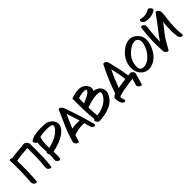

<svg xmlns="http://www.w3.org/2000/svg" viewBox="310 -2648 4480 4480"><g transform="rotate(-45 2550.0 -408.5)"><path d="M671.9 -652.3Q671.9 -668 671.9 -684.6Q672.9 -701.2 669.9 -715.8Q665 -741.2 647.5 -764.6Q630.9 -787.1 607.4 -799.8Q585.9 -811.5 561.5 -811.5Q552.7 -811.5 544.9 -810.5Q511.7 -804.7 479.5 -800.8Q451.2 -797.9 422.9 -795.9Q394.5 -793 365.2 -791Q308.6 -786.1 251 -780.3Q194.3 -774.4 137.7 -763.7Q134.8 -766.6 130.9 -768.6Q127.9 -770.5 125 -773.4Q109.4 -781.2 85.9 -780.3Q62.5 -779.3 63.5 -752.9Q70.3 -577.1 67.4 -402.3Q63.5 -226.6 49.8 -50.8Q49.8 -48.8 49.8 -46.9Q49.8 -24.4 65.4 -2.9Q82 20.5 102.5 32.2Q117.2 40 133.8 40Q136.7 40 140.6 40Q161.1 38.1 164.1 12.7Q176.8 -149.4 180.7 -313.5Q183.6 -476.6 178.7 -638.7Q231.4 -650.4 284.2 -657.2Q336.9 -663.1 389.6 -668Q419.9 -670.9 450.2 -673.8Q479.5 -675.8 509.8 -678.7Q521.5 -679.7 534.2 -680.7Q545.9 -682.6 558.6 -683.6Q558.6 -682.6 558.6 -680.7Q558.6 -679.7 558.6 -677.7Q558.6 -655.3 558.6 -632.8Q558.6 -610.4 558.6 -588.9Q558.6 -545.9 558.6 -502Q558.6 -459 557.6 -415Q555.7 -325.2 550.8 -235.4Q544.9 -146.5 534.2 -56.6Q531.2 -32.2 548.8 -7.8Q566.4 15.6 586.9 27.3Q604.5 37.1 625 34.2Q644.5 32.2 647.5 6.8Q663.1 -124 668 -255.9Q672.9 -388.7 672.9 -521.5Q672.9 -553.7 671.9 -586.9Q671.9 -619.1 671.9 -652.3Z M1360.4 -600.6Q1349.6 -558.6 1318.4 -525.4Q1287.1 -492.2 1252.9 -465.8Q1217.8 -438.5 1178.7 -416Q1138.7 -394.5 1097.7 -377.9Q1054.7 -360.4 1010.7 -346.7Q967.8 -334 922.9 -323.2Q918.9 -406.2 922.9 -489.3Q926.8 -571.3 957 -651.4Q991.2 -660.2 1026.4 -665Q1061.5 -669.9 1096.7 -671.9Q1154.3 -674.8 1211.9 -674.8Q1269.5 -673.8 1326.2 -659.2Q1347.7 -653.3 1357.4 -639.6Q1366.2 -627 1361.3 -603.5Q1361.3 -603.5 1361.3 -602.5Q1361.3 -601.6 1360.4 -600.6ZM1409.2 -712.9Q1343.8 -775.4 1260.7 -786.1Q1191.4 -793.9 1122.1 -793.9Q1107.4 -793.9 1092.8 -793.9Q1005.9 -793 921.9 -776.4Q836.9 -760.7 762.7 -715.8Q754.9 -710.9 753.9 -699.2Q752.9 -692.4 752.9 -687.5Q752.9 -683.6 752.9 -679.7Q755.9 -668 762.7 -655.3Q768.6 -642.6 777.3 -633.8Q785.2 -626 794.9 -618.2Q804.7 -609.4 816.4 -606.4Q806.6 -530.3 809.6 -453.1Q812.5 -377 816.4 -299.8Q793.9 -293.9 798.8 -267.6Q802.7 -241.2 811.5 -227.5Q813.5 -224.6 815.4 -221.7Q818.4 -219.7 820.3 -216.8Q821.3 -171.9 819.3 -127.9Q817.4 -83 810.5 -39.1Q806.6 -14.6 825.2 9.8Q843.8 34.2 863.3 44.9Q877.9 52.7 893.6 52.7Q897.5 52.7 901.4 52.7Q920.9 49.8 923.8 25.4Q932.6 -28.3 932.6 -82Q933.6 -135.7 931.6 -190.4Q992.2 -203.1 1052.7 -219.7Q1112.3 -236.3 1170.9 -259.8Q1237.3 -287.1 1300.8 -325.2Q1365.2 -364.3 1412.1 -418.9Q1436.5 -447.3 1455.1 -481.4Q1473.6 -514.6 1476.6 -553.7Q1476.6 -561.5 1476.6 -568.4Q1476.6 -605.5 1460 -640.6Q1440.4 -681.6 1409.2 -712.9Z M1622.1 -259.8Q1656.2 -345.7 1693.4 -429.7Q1730.5 -514.6 1768.6 -598.6Q1796.9 -517.6 1823.2 -436.5Q1849.6 -355.5 1874 -273.4Q1811.5 -279.3 1748 -276.4Q1684.6 -272.5 1622.1 -259.8ZM2060.5 24.4Q2014.6 -149.4 1961.9 -320.3Q1909.2 -492.2 1848.6 -660.2Q1836.9 -691.4 1825.2 -725.6Q1813.5 -759.8 1788.1 -784.2Q1774.4 -797.9 1748 -809.6Q1741.2 -813.5 1734.4 -813.5Q1718.8 -813.5 1709 -793.9Q1625 -608.4 1543.9 -419.9Q1461.9 -232.4 1408.2 -34.2Q1406.2 -25.4 1406.2 -16.6Q1406.2 -2 1414.1 12.7Q1425.8 36.1 1444.3 50.8Q1455.1 59.6 1482.4 69.3Q1490.2 71.3 1496.1 71.3Q1511.7 71.3 1516.6 53.7Q1527.3 13.7 1540 -27.3Q1552.7 -67.4 1566.4 -107.4Q1569.3 -106.4 1572.3 -106.4Q1575.2 -106.4 1579.1 -108.4Q1659.2 -137.7 1742.2 -149.4Q1825.2 -161.1 1909.2 -154.3Q1918.9 -119.1 1928.7 -83Q1938.5 -46.9 1948.2 -11.7Q1954.1 12.7 1971.7 34.2Q1989.3 55.7 2014.6 64.5Q2035.2 70.3 2050.8 58.6Q2062.5 49.8 2062.5 35.2Q2062.5 30.3 2060.5 24.4Z M2673.8 -309.6Q2647.5 -257.8 2604.5 -216.8Q2561.5 -174.8 2510.7 -146.5Q2494.1 -135.7 2475.6 -127Q2457 -118.2 2438.5 -111.3Q2392.6 -92.8 2345.7 -82Q2298.8 -71.3 2251 -65.4Q2244.1 -133.8 2240.2 -203.1Q2236.3 -272.5 2233.4 -340.8Q2234.4 -340.8 2235.4 -341.8Q2236.3 -341.8 2238.3 -341.8Q2257.8 -348.6 2277.3 -356.4Q2296.9 -363.3 2316.4 -371.1Q2361.3 -384.8 2407.2 -395.5Q2452.1 -406.2 2499 -412.1Q2536.1 -417 2575.2 -419.9Q2614.3 -422.9 2652.3 -414.1Q2663.1 -411.1 2672.9 -406.2Q2682.6 -401.4 2688.5 -391.6Q2689.5 -389.6 2690.4 -386.7Q2691.4 -383.8 2692.4 -380.9Q2695.3 -363.3 2689.5 -344.7Q2682.6 -326.2 2673.8 -309.6ZM2390.6 -686.5Q2415 -688.5 2439.5 -688.5Q2463.9 -687.5 2486.3 -677.7Q2504.9 -669.9 2495.1 -650.4Q2485.4 -630.9 2477.5 -621.1Q2462.9 -602.5 2443.4 -588.9Q2423.8 -575.2 2404.3 -564.5Q2396.5 -559.6 2388.7 -555.7Q2381.8 -551.8 2374 -547.9Q2341.8 -530.3 2308.6 -516.6Q2275.4 -502 2241.2 -489.3Q2238.3 -487.3 2236.3 -486.3Q2233.4 -485.4 2230.5 -485.4Q2230.5 -526.4 2230.5 -568.4Q2230.5 -610.4 2232.4 -652.3Q2270.5 -665 2310.5 -674.8Q2350.6 -683.6 2390.6 -686.5ZM2788.1 -396.5Q2774.4 -433.6 2744.1 -463.9Q2713.9 -495.1 2669.9 -512.7Q2650.4 -521.5 2629.9 -527.3Q2610.4 -534.2 2588.9 -536.1Q2589.8 -538.1 2590.8 -540Q2592.8 -542 2593.8 -543.9Q2626 -597.7 2603.5 -655.3Q2580.1 -713.9 2538.1 -751Q2497.1 -786.1 2445.3 -798.8Q2405.3 -807.6 2366.2 -807.6Q2353.5 -807.6 2341.8 -806.6Q2289.1 -803.7 2236.3 -792Q2183.6 -780.3 2133.8 -760.7Q2117.2 -753.9 2114.3 -739.3Q2113.3 -734.4 2113.3 -729.5Q2113.3 -718.8 2118.2 -707Q2114.3 -543.9 2120.1 -379.9Q2127 -216.8 2142.6 -53.7Q2133.8 -51.8 2127.9 -47.9Q2122.1 -43 2119.1 -36.1Q2113.3 -21.5 2122.1 1Q2131.8 23.4 2148.4 41Q2159.2 52.7 2172.9 59.6Q2183.6 66.4 2195.3 66.4Q2196.3 66.4 2198.2 66.4Q2290 59.6 2384.8 43Q2478.5 25.4 2561.5 -14.6Q2607.4 -36.1 2647.5 -65.4Q2687.5 -95.7 2721.7 -134.8Q2767.6 -189.5 2791 -255.9Q2801.8 -288.1 2801.8 -321.3Q2801.8 -357.4 2788.1 -396.5Z M3056.6 -164.1Q3097.7 -275.4 3143.6 -383.8Q3189.5 -493.2 3241.2 -599.6Q3263.7 -502 3283.2 -403.3Q3302.7 -304.7 3312.5 -204.1Q3248 -196.3 3184.6 -186.5Q3120.1 -175.8 3056.6 -164.1ZM3559.6 -183.6Q3549.8 -196.3 3532.2 -210.9Q3514.6 -225.6 3498 -223.6Q3478.5 -222.7 3459 -220.7Q3439.5 -218.8 3419.9 -216.8Q3402.3 -350.6 3372.1 -482.4Q3340.8 -613.3 3311.5 -745.1Q3304.7 -775.4 3281.2 -797.9Q3258.8 -820.3 3226.6 -824.2Q3223.6 -824.2 3221.7 -824.2Q3213.9 -824.2 3207 -821.3Q3198.2 -816.4 3192.4 -806.6Q3108.4 -642.6 3036.1 -472.7Q2963.9 -302.7 2905.3 -127.9Q2888.7 -123 2873 -117.2Q2857.4 -110.4 2845.7 -98.6Q2827.1 -80.1 2822.3 -54.7Q2820.3 -40 2820.3 -26.4Q2820.3 -15.6 2822.3 -3.9Q2828.1 39.1 2847.7 92.8Q2866.2 146.5 2914.1 161.1Q2934.6 168 2949.2 156.2Q2964.8 144.5 2959 121.1Q2953.1 99.6 2946.3 80.1Q2938.5 59.6 2935.5 43.9Q2932.6 31.2 2934.6 19.5Q2936.5 7.8 2953.1 -1Q2966.8 -7.8 2984.4 -11.7Q3002 -16.6 3018.6 -21.5Q3043.9 -27.3 3067.4 -33.2Q3091.8 -38.1 3117.2 -43Q3195.3 -57.6 3275.4 -69.3Q3354.5 -82 3434.6 -91.8Q3423.8 -52.7 3412.1 -13.7Q3401.4 24.4 3389.6 63.5Q3382.8 87.9 3394.5 111.3Q3407.2 133.8 3424.8 149.4Q3436.5 158.2 3462.9 167Q3469.7 168.9 3475.6 168.9Q3492.2 168.9 3497.1 151.4Q3517.6 84 3537.1 16.6Q3555.7 -51.8 3576.2 -119.1Q3578.1 -127.9 3578.1 -135.7Q3578.1 -144.5 3576.2 -153.3Q3570.3 -169.9 3559.6 -183.6Z M4191.4 -471.7Q4181.6 -432.6 4166 -395.5Q4149.4 -357.4 4131.8 -325.2Q4103.5 -275.4 4065.4 -232.4Q4028.3 -188.5 3982.4 -155.3Q3946.3 -127.9 3903.3 -112.3Q3859.4 -95.7 3813.5 -95.7Q3792 -95.7 3770.5 -102.5Q3749 -109.4 3733.4 -124Q3705.1 -151.4 3703.1 -200.2Q3701.2 -248 3706.1 -284.2Q3711.9 -329.1 3727.5 -371.1Q3743.2 -414.1 3765.6 -453.1Q3792 -496.1 3829.1 -534.2Q3866.2 -571.3 3906.2 -601.6Q3944.3 -629.9 3989.3 -651.4Q4035.2 -673.8 4083 -675.8Q4136.7 -677.7 4168 -643.6Q4199.2 -609.4 4202.1 -556.6Q4202.1 -536.1 4199.2 -514.6Q4197.3 -494.1 4191.4 -471.7ZM4266.6 -662.1Q4228.5 -717.8 4168.9 -755.9Q4109.4 -793 4040 -793.9Q3926.8 -793 3830.1 -722.7Q3733.4 -653.3 3671.9 -563.5Q3633.8 -506.8 3611.3 -435.5Q3588.9 -364.3 3588.9 -292Q3588.9 -252.9 3595.7 -214.8Q3602.5 -177.7 3619.1 -142.6Q3644.5 -85.9 3692.4 -43Q3740.2 1 3802.7 15.6Q3836.9 24.4 3871.1 24.4Q3897.5 24.4 3922.9 19.5Q3983.4 8.8 4038.1 -22.5Q4137.7 -80.1 4205.1 -180.7Q4272.5 -282.2 4299.8 -391.6Q4312.5 -445.3 4312.5 -501Q4312.5 -515.6 4311.5 -530.3Q4307.6 -601.6 4266.6 -662.1Z M4583 -827.1Q4667 -801.8 4753.9 -813.5Q4840.8 -825.2 4915 -873Q4921.9 -877.9 4922.9 -888.7Q4924.8 -900.4 4923.8 -908.2Q4920.9 -919.9 4915 -932.6Q4908.2 -945.3 4899.4 -954.1Q4884.8 -969.7 4863.3 -981.4Q4853.5 -986.3 4843.8 -986.3Q4832 -986.3 4820.3 -978.5Q4763.7 -943.4 4695.3 -933.6Q4626 -923.8 4561.5 -943.4Q4540 -949.2 4526.4 -937.5Q4512.7 -925.8 4516.6 -903.3Q4520.5 -878.9 4540 -856.4Q4559.6 -835 4583 -827.1ZM5003.9 -544.9Q5009.8 -591.8 5014.6 -637.7Q5017.6 -660.2 5017.6 -682.6Q5017.6 -707 5014.6 -732.4Q5010.7 -754.9 4986.3 -782.2Q4960.9 -809.6 4935.5 -810.5Q4926.8 -810.5 4918.9 -806.6Q4911.1 -802.7 4904.3 -793.9Q4838.9 -702.1 4771.5 -612.3Q4704.1 -522.5 4634.8 -434.6Q4599.6 -391.6 4567.4 -346.7Q4535.2 -302.7 4507.8 -254.9Q4505.9 -252.9 4504.9 -250Q4502.9 -247.1 4502.9 -245.1Q4502.9 -364.3 4511.7 -483.4Q4520.5 -603.5 4537.1 -720.7Q4541 -746.1 4522.5 -769.5Q4503.9 -793.9 4484.4 -803.7Q4466.8 -814.5 4447.3 -812.5Q4427.7 -809.6 4423.8 -785.2Q4397.5 -598.6 4390.6 -410.2Q4388.7 -348.6 4388.7 -287.1Q4388.7 -161.1 4397.5 -35.2Q4399.4 -13.7 4425.8 14.6Q4452.1 43 4478.5 43.9Q4478.5 43.9 4479.5 43.9Q4487.3 43.9 4494.1 40Q4502 36.1 4507.8 27.3Q4536.1 -21.5 4561.5 -70.3Q4587.9 -119.1 4615.2 -167Q4642.6 -213.9 4673.8 -255.9Q4706.1 -298.8 4738.3 -340.8Q4775.4 -385.7 4810.5 -431.6Q4845.7 -477.5 4880.9 -524.4Q4877.9 -496.1 4875 -468.8Q4872.1 -440.4 4869.1 -413.1Q4863.3 -322.3 4864.3 -231.4Q4866.2 -139.6 4879.9 -48.8Q4883.8 -24.4 4903.3 -2.9Q4922.9 19.5 4946.3 26.4Q4968.8 33.2 4982.4 21.5Q4995.1 8.8 4991.2 -13.7Q4978.5 -101.6 4977.5 -190.4Q4977.5 -278.3 4984.4 -367.2Q4988.3 -411.1 4993.2 -456.1Q4998 -501 5003.9 -544.9Z"/></g></svg>

Font: TroubleSide
Style: Comic
Weight: 400
Designer: Koroletov
Version: 1_5